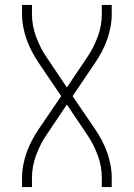

<svg xmlns="http://www.w3.org/2000/svg" viewBox="-20 -755 540 775"><path d="M69 0V-37Q69 -63 74 -89.5Q79 -116 88 -141Q97 -166 109.5 -189.5Q122 -213 137 -235L227 -367L137 -500Q122 -522 109.5 -545.5Q97 -569 88 -594Q79 -619 74 -645.5Q69 -672 69 -698V-735H109V-698Q109 -651 126 -605.5Q143 -560 170 -521L250 -402L330 -521Q357 -560 374 -605.5Q391 -651 391 -698V-735H431V-698Q431 -672 426 -645.5Q421 -619 412 -594Q403 -569 390.5 -545.5Q378 -522 363 -500L273 -367L363 -235Q378 -213 390.5 -189.5Q403 -166 412 -141Q421 -116 426 -89.5Q431 -63 431 -37V0H391V-37Q391 -84 374 -129.5Q357 -175 330 -214L250 -333L170 -214Q143 -175 126 -129.5Q109 -84 109 -37V0Z"/></svg>

Font: Iosevka Curly Extralight
Style: Regular
Weight: 200
Monospace: yes
Designer: Belleve Invis
Foundry: Belleve Invis
Version: Version 22.1.2; ttfautohint (v1.8.4)